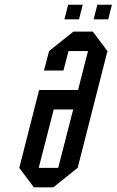

<svg xmlns="http://www.w3.org/2000/svg" viewBox="-20 -802 499 822"><path d="M293.3 -333.3H210L145.8 -83.3H229.2ZM294.2 -666.7H377.5L440 -583.3L312.5 -83.3L208.3 0H125L62.5 -83.3L147.5 -416.7H314.2L356.7 -583.3H273.3L251.7 -500H168.3L190 -583.3ZM318.3 -719.2H255.8L271.7 -781.7H334.2ZM443.3 -719.2H380.8L396.7 -781.7H459.2Z"/></svg>

Font: Yulong
Style: Italic
Weight: 400
Italic angle: -14.25°
Designer: GGBotNet
Foundry: f0n7.com
Version: 1.00